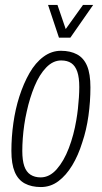

<svg xmlns="http://www.w3.org/2000/svg" viewBox="-20 -743 412 775"><path d="M145 12Q107 12 80 -2.5Q53 -17 39.5 -49Q26 -81 26 -134Q26 -190 34 -246.5Q42 -303 58 -353Q75 -406 99 -448Q123 -490 155.5 -514Q188 -538 226 -538Q264 -538 291 -523.5Q318 -509 331.5 -477Q345 -445 345 -390Q345 -333 337 -275.5Q329 -218 312 -168Q296 -116 271.5 -75.5Q247 -35 215.5 -11.5Q184 12 145 12ZM144 -27Q180 -27 209 -60Q238 -93 258 -145.5Q278 -198 288 -258Q292 -281 294.5 -304Q297 -327 298.5 -349.5Q300 -372 300 -392Q300 -430 292 -453.5Q284 -477 268 -488Q252 -499 227 -499Q194 -499 166.5 -470.5Q139 -442 119.5 -395Q100 -348 88 -293Q82 -267 78 -239.5Q74 -212 72 -185Q70 -158 70 -134Q70 -96 78 -72.5Q86 -49 103 -38Q120 -27 144 -27ZM356 -723 264 -591H218L174 -723H212L253 -603H229L315 -723Z"/></svg>

Font: Archivo ExtraCondensed Thin
Style: Italic
Weight: 250
Width: 2
Italic angle: -10°
Designer: Hector Gatti
Foundry: Omnibus-Type
Version: Version 2.001